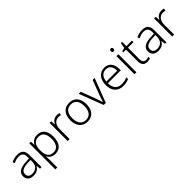

<svg xmlns="http://www.w3.org/2000/svg" viewBox="305 -2294 3994 3994"><g transform="rotate(-45 2301.5 -297.5)"><path d="M276 -592C212 -592 151 -574 101 -550L119 -504C170 -529 219 -544 274 -544C355 -544 398 -505 398 -400V-363L301 -358C135 -351 47 -296 47 -190C47 -94 110 -41 212 -41C311 -41 360 -81 398 -141H401L411 -51H454V-409C454 -536 396 -592 276 -592ZM308 -316 398 -320V-268C397 -156 333 -89 222 -89C150 -89 107 -124 107 -190C107 -270 173 -310 308 -316Z M863 -593C764 -593 708 -542 681 -484H678L671 -583H624V185H681V-34C681 -67 679 -109 677 -143H681C708 -87 763 -41 857 -41C994 -41 1079 -140 1079 -320C1079 -501 999 -593 863 -593ZM855 -544C965 -544 1020 -464 1020 -321C1020 -177 961 -90 851 -90C735 -90 681 -166 681 -317V-327C682 -467 736 -544 855 -544Z M1442 -592C1362 -592 1307 -544 1280 -484H1277L1271 -583H1223V-51H1280V-343C1280 -462 1342 -540 1439 -540C1463 -540 1484 -537 1505 -531L1514 -584C1493 -589 1468 -592 1442 -592Z M2042 -318C2042 -483 1959 -593 1807 -593C1657 -593 1566 -490 1566 -318C1566 -150 1656 -41 1803 -41C1958 -41 2042 -151 2042 -318ZM1625 -318C1625 -459 1686 -544 1806 -544C1931 -544 1983 -450 1983 -318C1983 -182 1928 -90 1804 -90C1682 -90 1625 -181 1625 -318Z M2283 -51H2344L2548 -583H2488L2356 -230C2340 -187 2324 -141 2315 -108H2312C2303 -141 2288 -187 2272 -230L2140 -583H2079Z M2838 -593C2690 -593 2605 -475 2605 -313C2605 -146 2693 -41 2853 -41C2921 -41 2969 -52 3022 -75V-127C2963 -101 2921 -91 2855 -91C2733 -91 2665 -169 2664 -310H3044V-349C3044 -491 2974 -593 2838 -593ZM2837 -545C2938 -545 2985 -469 2985 -357H2666C2676 -478 2739 -545 2837 -545Z M3217 -780C3192 -780 3178 -764 3178 -737C3178 -709 3192 -693 3217 -693C3242 -693 3256 -709 3256 -737C3256 -764 3242 -780 3217 -780ZM3245 -583H3188V-51H3245Z M3571 -90C3510 -90 3482 -128 3482 -202V-537H3645V-583H3482V-710H3445L3425 -588L3346 -569V-537H3425V-199C3425 -88 3475 -41 3564 -41C3597 -41 3628 -48 3648 -56V-102C3629 -95 3601 -90 3571 -90Z M3949 -592C3885 -592 3824 -574 3774 -550L3792 -504C3843 -529 3892 -544 3947 -544C4028 -544 4071 -505 4071 -400V-363L3974 -358C3808 -351 3720 -296 3720 -190C3720 -94 3783 -41 3885 -41C3984 -41 4033 -81 4071 -141H4074L4084 -51H4127V-409C4127 -536 4069 -592 3949 -592ZM3981 -316 4071 -320V-268C4070 -156 4006 -89 3895 -89C3823 -89 3780 -124 3780 -190C3780 -270 3846 -310 3981 -316Z M4516 -592C4436 -592 4381 -544 4354 -484H4351L4345 -583H4297V-51H4354V-343C4354 -462 4416 -540 4513 -540C4537 -540 4558 -537 4579 -531L4588 -584C4567 -589 4542 -592 4516 -592Z"/></g></svg>

Font: Noto Sans Tamil UI Light
Style: Regular
Weight: 300
Designer: Jelle Bosma - Monotype Design Team
Foundry: Monotype Imaging Inc.
Version: Version 2.004